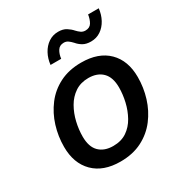

<svg xmlns="http://www.w3.org/2000/svg" viewBox="-179 -891 973 1030"><g transform="rotate(-30 307.5 -376.5)"><path d="M47 -211Q47 -276 66 -337.5Q85 -399 123 -449Q161 -499 218.5 -528Q276 -557 352 -557Q459 -557 518 -498.5Q577 -440 577 -338Q577 -273 558 -211.5Q539 -150 501 -100Q463 -50 405.5 -20.5Q348 9 271 9Q165 9 106 -50Q47 -109 47 -211ZM161 -209Q161 -145 192.5 -114Q224 -83 279 -83Q329 -83 363.5 -106.5Q398 -130 419.5 -168.5Q441 -207 451.5 -252Q462 -297 462 -340Q462 -403 430.5 -434.5Q399 -466 344 -466Q296 -466 261 -442.5Q226 -419 204 -380.5Q182 -342 171.5 -297Q161 -252 161 -209ZM204 -628Q208 -665 224.5 -695.5Q241 -726 267.5 -744Q294 -762 328 -762Q358 -762 377.5 -749.5Q397 -737 410 -722Q421 -710 432.5 -702Q444 -694 459 -694Q486 -694 498 -714Q510 -734 514 -762H580Q576 -725 559.5 -694.5Q543 -664 516.5 -646Q490 -628 456 -628Q426 -628 406.5 -639.5Q387 -651 374 -667Q363 -679 351.5 -687.5Q340 -696 325 -696Q298 -696 285.5 -675.5Q273 -655 270 -628Z"/></g></svg>

Font: Kufam Medium
Style: Italic
Weight: 500
Italic angle: -11°
Designer: Artur Schmal
Foundry: Original Type
Version: Version 1.301; ttfautohint (v1.8.3)